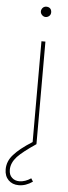

<svg xmlns="http://www.w3.org/2000/svg" viewBox="-97 -722 343 964"><g transform="rotate(5 75.0 -239.5)"><path d="M116 -685C111 -690 104 -692 97 -692C90 -692 84 -690 79 -685C74 -680 71 -673 71 -666C71 -659 74 -653 79 -648C84 -643 90 -640 97 -640C104 -640 111 -643 116 -648C121 -653 123 -659 123 -666C123 -673 121 -680 116 -685ZM87 -517V-9C44 18 13 43 -6 65C-26 87 -36 112 -36 139C-36 162 -29 180 -16 193C-3 206 14 213 36 213C60 213 83 205 106 189L96 173C77 186 57 193 37 193C22 193 9 188 0 179C-10 170 -15 157 -15 139C-15 116 -5 94 14 73C33 53 64 29 107 0V-517Z"/></g></svg>

Font: Argentum Sans Thin
Style: Regular
Weight: 250
Designer: Julieta Ulanovsky
Foundry: Julieta Ulanovsky
Version: Version 5.001;February 15, 2019;FontCreator 11.5.0.2425 64-b